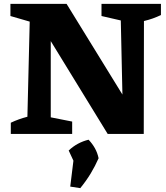

<svg xmlns="http://www.w3.org/2000/svg" viewBox="-20 -694 862 995"><path d="M506 -674H814V-616Q793 -606 772 -598.5Q751 -591 726 -585L725 0H538L205 -543L243 -554V-86L354 -64V0H36V-58Q57 -68 78 -75.5Q99 -83 122 -89L134 -582L34 -611V-674H325L652 -143L616 -132L606 -588L506 -611ZM344 273 365 102 491 126Q473 167 450 205Q427 243 396 281ZM381 183 336 86Q358 65 384 51Q410 37 439 30Q459 51 472 74.5Q485 98 491 126Z"/></svg>

Font: Piazzolla Thin Black
Style: Regular
Weight: 900
Version: Version 2.005